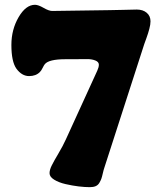

<svg xmlns="http://www.w3.org/2000/svg" viewBox="-20 -650 655 806"><path d="M199.2 -604Q210.4 -604 319.1 -605.7Q427.7 -607.4 439 -607.4Q450.2 -607.4 497.6 -608.6Q544.9 -609.9 554.2 -609.9Q580.1 -609.9 595.9 -596.4Q611.8 -583 611.8 -560.5Q611.8 -547.4 606.9 -528.8Q602.1 -510.3 594.5 -489.5Q586.9 -468.8 585.9 -465.8L418 54.2Q415 62.5 411.6 77.6Q408.2 92.8 405.3 100.8Q402.3 108.9 396.7 118.2Q391.1 127.4 381.3 131.6Q371.6 135.7 356.9 135.7Q336.9 135.7 310.3 132.6Q283.7 129.4 255.1 122.8Q226.6 116.2 207.3 104.2Q188 92.3 188 77.1Q188 63 197.3 44.4Q206.5 25.9 225.1 -5.4Q243.7 -36.6 256.8 -65.4L388.2 -353Q395 -367.7 395 -378.4Q395 -390.1 380.4 -396Q365.7 -401.9 347.2 -401.9Q338.9 -401.9 307.1 -401.6Q275.4 -401.4 254.9 -401.4Q184.6 -401.4 168 -380.4Q164.6 -376.5 158.7 -364.5Q152.8 -352.5 147 -347.2Q130.4 -330.6 102.1 -330.6Q71.8 -330.6 48.8 -361.8Q27.8 -391.6 27.8 -461.4Q27.8 -525.9 58.1 -577.9Q88.4 -629.9 127 -629.9Q140.6 -629.9 163.1 -616.9Q185.5 -604 199.2 -604Z"/></svg>

Font: Cooper* Black
Style: Regular
Weight: 900
Designer: Owen Earl
Foundry: indestructible type*
Version: Version 0.001